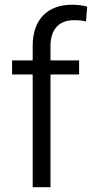

<svg xmlns="http://www.w3.org/2000/svg" viewBox="-20 -780 383 800"><path d="M190.4 -469.7H309.6V-528.3H190.4V-588.9C190.4 -657.7 226.6 -695.8 287.1 -695.8C307.1 -695.8 324.2 -694.3 338.4 -690.9L343.3 -752.4C323.2 -757.8 302.7 -760.3 280.8 -760.3C178.7 -760.3 116.2 -699.7 116.2 -588.9V-528.3H30.3V-469.7H116.2V0H190.4Z"/></svg>

Font: Vazirmatn Light
Style: Regular
Weight: 300
Designer: Saber Rastikerdar
Foundry: Saber Rastikerdar
Version: Version 33.003